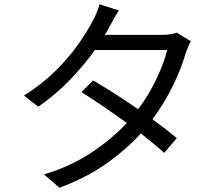

<svg xmlns="http://www.w3.org/2000/svg" viewBox="-20 -834 1040 898"><path d="M536 -785Q523 -766 511 -743.5Q499 -721 491 -707Q482 -689 470 -671H741Q761 -671 777.5 -674Q794 -677 807 -681L873 -641Q866 -631 860 -615Q854 -599 849 -587Q830 -518 790 -435.5Q750 -353 693 -276Q725 -253 754 -230.5Q783 -208 807 -188L748 -119Q726 -139 698 -162Q670 -185 639 -210Q572 -136 478.5 -69.5Q385 -3 258 44L186 -18Q313 -57 409.5 -121.5Q506 -186 573 -259Q519 -298 464 -335.5Q409 -373 361 -403L415 -458Q517 -399 626 -323Q675 -388 711 -463.5Q747 -539 762 -600H424Q376 -533 309.5 -463Q243 -393 159 -335L92 -387Q178 -441 241.5 -504.5Q305 -568 347.5 -629Q390 -690 413 -735Q421 -749 431 -772Q441 -795 445 -814Z"/></svg>

Font: Chiron Sans HK TT
Style: Regular
Weight: 400
Designer: Ryoko NISHIZUKA 西塚涼子 (kana, bopomofo & ideographs); Paul D. Hunt (Latin, Greek & Cyrillic); Sandoll Communications 산돌커뮤니
Foundry: Adobe
Version: Version 2.022;hotconv 1.0.109;makeotfexe 2.5.65596